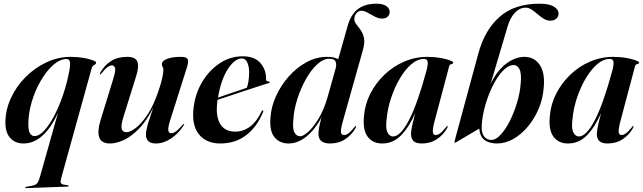

<svg xmlns="http://www.w3.org/2000/svg" viewBox="-20 -748 3394 1013"><path d="M119.5 244.5Q113.5 245 113.5 241.5Q113.5 238 121 237Q146.5 233.5 159.5 229.2Q172.5 225 178.8 215.2Q185 205.5 190.5 186L286.5 -154.5Q251 -74.5 204.5 -32.8Q158 9 105 9Q59.5 9 34 -19.8Q8.5 -48.5 8.5 -100Q8.5 -167 37 -229.2Q65.5 -291.5 114.2 -340.8Q163 -390 224.8 -419Q286.5 -448 353 -448Q388.5 -448 419 -442.8Q449.5 -437.5 468.2 -430.5Q487 -423.5 487 -418.5Q487 -409.5 477 -405Q467 -400.5 463 -385.5L303 191.5Q298 209.5 300.8 216.5Q303.5 223.5 315.5 226L335.5 229Q342.5 230.5 342.5 233Q342.5 236.5 335.5 236.5ZM129.5 -92.5Q129.5 -57.5 138.5 -43.8Q147.5 -30 162 -30Q186.5 -30 213.8 -59.5Q241 -89 266.8 -138.5Q292.5 -188 313 -248.5Q333.5 -309 345 -371Q351.5 -402.5 349.2 -419.5Q347 -436.5 331 -436.5Q296 -436.5 260.5 -405Q225 -373.5 195.2 -322.2Q165.5 -271 147.5 -210.8Q129.5 -150.5 129.5 -92.5Z M950.5 -93.5Q954 -93 949.5 -87Q921.5 -43 882.2 -17Q843 9 802.5 9Q750 9 750 -38Q750 -56 757 -82Q764 -108 773.2 -134.2Q782.5 -160.5 788.5 -179.5Q753 -109 712.2 -67.8Q671.5 -26.5 632.2 -8.8Q593 9 561 9Q515 9 503.8 -23Q492.5 -55 509.5 -110.5L577 -330Q591 -374.5 587 -388.8Q583 -403 571 -403Q560.5 -403 547.8 -394.2Q535 -385.5 516 -361.5Q511 -355 509 -355.5Q505 -356 510 -366Q530.5 -403 565.2 -425.5Q600 -448 650 -448Q694 -448 704.2 -424Q714.5 -400 699.5 -350L631.5 -132Q617 -84.5 622.2 -67.5Q627.5 -50.5 647.5 -50.5Q666 -50.5 695.5 -72.2Q725 -94 757.5 -142Q790 -190 816.5 -269Q831 -311.5 836.5 -338.8Q842 -366 842 -380Q842 -389.5 838 -395.2Q834 -401 834 -409.5Q834 -426 860.5 -437Q887 -448 934.5 -448Q964.5 -448 970 -435.8Q975.5 -423.5 967.5 -396.5L879 -117Q865.5 -75.5 868 -60.2Q870.5 -45 883.5 -45Q894 -45 907.5 -54.2Q921 -63.5 943 -89Q948 -94 950.5 -93.5Z M1368 -157Q1335.5 -77.5 1278.2 -34.2Q1221 9 1142 9Q1067.5 9 1028.5 -40.5Q989.5 -90 1002 -184.5Q1011.5 -257.5 1048.2 -318Q1085 -378.5 1140.2 -414.8Q1195.5 -451 1260.5 -451Q1324 -451 1354.5 -414.8Q1385 -378.5 1383.5 -331Q1382.5 -318.5 1397 -318.5Q1402.5 -318 1403 -315Q1404 -312 1398.5 -310Q1391 -308 1361 -298.2Q1331 -288.5 1289.5 -274.8Q1248 -261 1205 -246.8Q1162 -232.5 1128 -221.5Q1127.5 -218 1127 -214.5Q1116.5 -137 1141 -95.2Q1165.5 -53.5 1221.5 -53.5Q1263.5 -53.5 1299 -79.8Q1334.5 -106 1360 -160.5Q1363.5 -166.5 1367 -165.5Q1371.5 -164.5 1368 -157ZM1256.5 -439.5Q1218.5 -439.5 1182.5 -384.2Q1146.5 -329 1130 -233Q1168 -246 1212.2 -261.2Q1256.5 -276.5 1282.5 -285Q1287.5 -299 1290.8 -318.8Q1294 -338.5 1294.5 -364.5Q1294.5 -398 1284.5 -418.8Q1274.5 -439.5 1256.5 -439.5Z M1856 -72.5Q1835.5 -36 1801.2 -13.5Q1767 9 1721.5 9Q1689 9 1674.5 -4.5Q1660 -18 1660 -41.5Q1660 -55 1663.5 -74.5Q1667 -94 1676 -127.5Q1640 -62 1595.2 -26.5Q1550.5 9 1502 9Q1455.5 9 1428.2 -24.2Q1401 -57.5 1407 -127Q1410.5 -183.5 1436 -240.2Q1461.5 -297 1503 -344Q1544.5 -391 1596.5 -419.5Q1648.5 -448 1705 -448Q1744 -448 1764.5 -435.5L1813.5 -609Q1830.5 -671 1867.8 -699.8Q1905 -728.5 1966.5 -728.5Q2001 -728.5 2018.5 -715.8Q2036 -703 2036 -685.5Q2036 -670.5 2025.5 -660.2Q2015 -650 1996 -650Q1977 -650 1957.2 -660.5Q1937.5 -671 1919.2 -681.2Q1901 -691.5 1886.5 -691.5Q1873 -691.5 1861.5 -679.2Q1850 -667 1849.5 -647.5Q1849.5 -633 1860 -620Q1870.5 -607 1882.5 -590.2Q1894.5 -573.5 1900 -548.8Q1905.5 -524 1895.5 -487L1788 -105Q1777 -65.5 1779 -50.5Q1781 -35.5 1795.5 -35.5Q1806 -35.5 1818.5 -44.5Q1831 -53.5 1850 -77Q1855 -84 1857 -83.5Q1861 -82.5 1856 -72.5ZM1528 -121Q1522.5 -69.5 1533.5 -49.2Q1544.5 -29 1563.5 -29Q1580 -29 1607 -53.2Q1634 -77.5 1661.8 -123.8Q1689.5 -170 1708.5 -236L1751.5 -389.5Q1756.5 -409 1750.2 -423.5Q1744 -438 1717 -438Q1685 -438 1653 -408.2Q1621 -378.5 1594 -330.5Q1567 -282.5 1549.2 -227.2Q1531.5 -172 1528 -121Z M2274.5 -115Q2261.5 -66.5 2263.8 -51Q2266 -35.5 2279.5 -35.5Q2289.5 -35.5 2302 -44.5Q2314.5 -53.5 2333.5 -77Q2338.5 -84 2340.5 -83.5Q2344.5 -82.5 2339.5 -72.5Q2319 -36 2284.8 -13.5Q2250.5 9 2205 9Q2174.5 9 2161.5 -4Q2148.5 -17 2148.5 -41.5Q2148.5 -56 2154.5 -84.2Q2160.5 -112.5 2171 -151.5Q2137.5 -76 2095.5 -33.5Q2053.5 9 1996.5 9Q1946 9 1919.5 -27.2Q1893 -63.5 1900.5 -135.5Q1905 -196.5 1933.2 -252.5Q1961.5 -308.5 2007.2 -352.8Q2053 -397 2111.5 -422.5Q2170 -448 2235 -448Q2272.5 -448 2303.5 -442.5Q2334.5 -437 2352.8 -430Q2371 -423 2371 -418.5Q2371 -411.5 2361.8 -409.8Q2352.5 -408 2350 -399ZM2020 -121Q2013.5 -70.5 2024.5 -49.2Q2035.5 -28 2053.5 -28Q2093 -28 2138 -114.5Q2183 -201 2230 -375Q2238 -404.5 2236.5 -420.8Q2235 -437 2216.5 -437Q2182.5 -437 2149.8 -408.8Q2117 -380.5 2089.5 -333.8Q2062 -287 2043.5 -231.2Q2025 -175.5 2020 -121Z M2657 -604.5 2568.5 -305.5Q2604.5 -378.5 2652.2 -413.2Q2700 -448 2746.5 -448Q2798.5 -448 2827 -406.8Q2855.5 -365.5 2849 -290Q2845.5 -231 2823.2 -177.2Q2801 -123.5 2766.2 -81.5Q2731.5 -39.5 2689 -15.2Q2646.5 9 2602.5 9Q2562.5 9 2537.5 -8.5Q2512.5 -26 2508.5 -69.5L2389 1Q2384 5 2380 5Q2377.5 4.5 2378 0.5Q2378.5 -3.5 2381.5 -15L2503.5 -465Q2537.5 -590.5 2616.2 -659.5Q2695 -728.5 2826.5 -728.5Q2876.5 -728.5 2901.8 -713.5Q2927 -698.5 2927 -676Q2927 -660.5 2915.2 -649.8Q2903.5 -639 2883.5 -639Q2864.5 -639 2848 -649.5Q2831.5 -660 2816 -673.5Q2800.5 -687 2785.2 -697.2Q2770 -707.5 2753.5 -707.5Q2722 -707.5 2696.8 -681Q2671.5 -654.5 2657 -604.5ZM2686 -404.5Q2657.5 -402 2629.5 -370.8Q2601.5 -339.5 2578 -291.5Q2554.5 -243.5 2539.2 -188.8Q2524 -134 2521.5 -84Q2519.5 -47 2534.2 -28.2Q2549 -9.5 2571.5 -9.5Q2596 -9.5 2622 -37.8Q2648 -66 2670.5 -111Q2693 -156 2708.2 -207.5Q2723.5 -259 2727 -305.5Q2732.5 -360.5 2720.5 -383.5Q2708.5 -406.5 2686 -404.5Z M3255 -115Q3242 -66.5 3244.2 -51Q3246.5 -35.5 3260 -35.5Q3270 -35.5 3282.5 -44.5Q3295 -53.5 3314 -77Q3319 -84 3321 -83.5Q3325 -82.5 3320 -72.5Q3299.5 -36 3265.2 -13.5Q3231 9 3185.5 9Q3155 9 3142 -4Q3129 -17 3129 -41.5Q3129 -56 3135 -84.2Q3141 -112.5 3151.5 -151.5Q3118 -76 3076 -33.5Q3034 9 2977 9Q2926.5 9 2900 -27.2Q2873.5 -63.5 2881 -135.5Q2885.5 -196.5 2913.8 -252.5Q2942 -308.5 2987.8 -352.8Q3033.5 -397 3092 -422.5Q3150.5 -448 3215.5 -448Q3253 -448 3284 -442.5Q3315 -437 3333.2 -430Q3351.5 -423 3351.5 -418.5Q3351.5 -411.5 3342.2 -409.8Q3333 -408 3330.5 -399ZM3000.5 -121Q2994 -70.5 3005 -49.2Q3016 -28 3034 -28Q3073.5 -28 3118.5 -114.5Q3163.5 -201 3210.5 -375Q3218.5 -404.5 3217 -420.8Q3215.5 -437 3197 -437Q3163 -437 3130.2 -408.8Q3097.5 -380.5 3070 -333.8Q3042.5 -287 3024 -231.2Q3005.5 -175.5 3000.5 -121Z"/></svg>

Font: Fraunces 144pt S000 SemiBold
Style: Italic
Weight: 600
Italic angle: -16°
Version: Version 1.000; ttfautohint (v1.8.3)